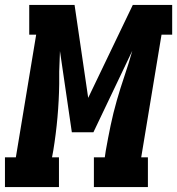

<svg xmlns="http://www.w3.org/2000/svg" viewBox="-53 -755 715 775"><path d="M-33 0V-120H11L93 -615H65V-735H248L303 -360L483 -735H642V-615H599L517 -120H544V0H326V-120H370L374 -147Q383 -198 393.5 -248.5Q404 -299 418.5 -349.5Q433 -400 450 -450Q467 -500 481 -550L324 -221H237L189 -549Q188 -528 187.5 -507Q187 -486 186 -466V-416Q185 -349 179 -281.5Q173 -214 162 -147L157 -120H185V0Z"/></svg>

Font: Iosevka Curly Slab HvEx
Style: Italic
Weight: 900
Width: 7
Italic angle: -9°
Monospace: yes
Designer: Belleve Invis
Foundry: Belleve Invis
Version: Version 11.1.0; ttfautohint (v1.8.3)